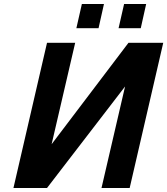

<svg xmlns="http://www.w3.org/2000/svg" viewBox="-20 -935 832 955"><path d="M680.2 -794.9H569.8L597.2 -915H707ZM470.2 -794.9H359.9L387.2 -915H497.1ZM46.9 0 213.9 -722.2H354L236.8 -217.8L619.1 -722.2H792L625 0H484.9L602.1 -504.9L213.9 0Z"/></svg>

Font: Perun
Style: Bold Italic
Weight: 700
Italic angle: -12°
Foundry: Copyright (c) Stefan Peev, Context Ltd, 2016
Version: Version 001.000